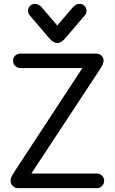

<svg xmlns="http://www.w3.org/2000/svg" viewBox="-20 -979 596 999"><path d="M73 0Q58 0 46.5 -11.5Q35 -23 35 -37Q35 -43 36.5 -49.5Q38 -56 42 -64Q46 -72 52 -81L429 -656L476 -625H86Q70 -625 59 -636Q48 -647 48 -663Q48 -679 59 -689.5Q70 -700 86 -700H480Q497 -700 508 -689.5Q519 -679 519 -663Q519 -655 514.5 -644.5Q510 -634 501 -620L122 -44L89 -76H485Q500 -76 511 -65Q522 -54 522 -38Q522 -23 511 -11.5Q500 0 485 0ZM162 -959Q172 -959 181 -954Q190 -949 197 -941L303 -817H253L359 -941Q366 -949 375 -954Q384 -959 394 -959Q409 -959 419.5 -948.5Q430 -938 430 -922Q430 -916 428.5 -910.5Q427 -905 422 -900L317 -777Q308 -767 298 -761Q288 -755 278 -755Q268 -755 258 -761Q248 -767 239 -777L134 -900Q130 -905 128 -910.5Q126 -916 126 -922Q126 -938 136.5 -948.5Q147 -959 162 -959Z"/></svg>

Font: National Park
Style: Regular
Weight: 400
Designer: Andrea Herstowski, Ben Hoepner
Version: Version 1.009